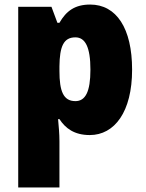

<svg xmlns="http://www.w3.org/2000/svg" viewBox="-20 -583 639 843"><path d="M376 -563C309 -563 271 -535 241 -483H232L206 -553H60V240H241V37C241 4 238 -26 235 -60H241C267 -20 306 10 374 10C483 10 560 -92 560 -277C560 -459 491 -563 376 -563ZM311 -419C354 -419 377 -377 377 -277C377 -180 355 -139 311 -139C258 -139 241 -183 241 -271V-292C242 -379 259 -419 311 -419Z"/></svg>

Font: Noto Sans Telugu SemiCondensed Black
Style: Regular
Weight: 900
Width: 4
Designer: Jelle Bosma - Monotype Design Team
Foundry: Monotype Imaging Inc.
Version: Version 2.005